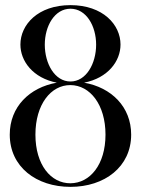

<svg xmlns="http://www.w3.org/2000/svg" viewBox="-20 -720 549 748"><path d="M307.7 -397.9C400.4 -416.1 449.5 -481.5 449.5 -546.5C449.5 -623.5 381.5 -700 254.5 -700C127.5 -700 59.5 -623.5 59.5 -546.5C59.5 -481.5 108.6 -416.1 201.3 -397.9C94.9 -379.2 18 -303.7 18 -195.5C18 -70 121.5 8 254.5 8C387.5 8 491 -70 491 -195.5C491 -303.7 414.1 -379.2 307.7 -397.9ZM154.5 -546C154.5 -619 193 -686 254.5 -686C316 -686 354.5 -619 354.5 -546C354.5 -472.5 316 -402.5 254.5 -402.5C193 -402.5 154.5 -472.5 154.5 -546ZM254.5 -6C178.5 -5.5 118 -77.5 118 -195.5C118 -313.5 178.5 -389 254.5 -388.5C330.5 -388 391 -312.5 391 -195.5C391 -78.5 330.5 -6.5 254.5 -6Z"/></svg>

Font: Picaflor 36 pt
Style: Regular
Weight: 400
Designer: Ariel Martín Pérez
Foundry: Tunera Type Foundry
Version: Version 1.000;hotconv 1.0.109;makeotfexe 2.5.65596